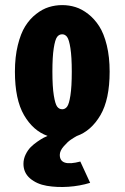

<svg xmlns="http://www.w3.org/2000/svg" viewBox="-20 -532 490 753"><path d="M333.5 185Q293 197.5 248.2 200.5Q203.5 203.5 163.8 196.8Q124 190 98 167.8Q72 145.5 72 110.5Q72 91.5 80.5 74Q89 56.5 100.5 45Q112 33.5 127 23.2Q142 13 150.5 8.5Q159 4 166.5 1Q110 -19 74.2 -80.5Q38.5 -142 38.5 -251Q38.5 -308.5 49.8 -354.5Q61 -400.5 79 -429.2Q97 -458 121.8 -477.2Q146.5 -496.5 171.8 -504.2Q197 -512 224 -512Q251 -512 276 -504.2Q301 -496.5 325.8 -477.2Q350.5 -458 369 -429.2Q387.5 -400.5 398.8 -354.5Q410 -308.5 410 -251Q410 -142 373.8 -80.2Q337.5 -18.5 281 1.5Q270 7.5 257.5 16Q245 24.5 229.8 42Q214.5 59.5 214.5 75.5Q214.5 123 295 101.5ZM224 -103.5Q235.5 -103.5 243.2 -113.8Q251 -124 256.2 -158Q261.5 -192 261.5 -251Q261.5 -309 256.2 -342.8Q251 -376.5 243.2 -387Q235.5 -397.5 224 -397.5Q211.5 -397.5 203.8 -387Q196 -376.5 190.8 -343Q185.5 -309.5 185.5 -251Q185.5 -192 191 -158Q196.5 -124 204.2 -113.8Q212 -103.5 224 -103.5Z"/></svg>

Font: League Mono Condensed
Style: Bold
Weight: 700
Width: 1
Designer: Tyler Finck
Foundry: The League of Moveable Type / Tyler Finck
Version: Version 2.210